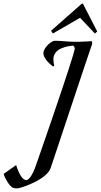

<svg xmlns="http://www.w3.org/2000/svg" viewBox="-171 -901 557 1061"><path d="M21 30.8Q25.9 17.6 37.6 -16.1Q49.3 -49.8 65.4 -96.2Q81.5 -142.6 100.6 -198Q119.6 -253.4 138.9 -310.1Q158.2 -366.7 176.3 -420.7Q194.3 -474.6 208.5 -518.8Q222.7 -563 231.9 -593Q241.2 -623 242.2 -631.8Q242.2 -635.7 239.3 -641.6Q236.3 -647.5 233.9 -648.9Q214.4 -647.5 199.2 -644Q184.1 -640.6 166 -632.8Q159.7 -630.4 152.3 -625.5Q145 -620.6 138.7 -613.3Q132.3 -606 128.2 -596.4Q124 -586.9 124 -575.2Q124 -568.8 125 -558.8Q126 -548.8 128.9 -539.1L123 -533.2Q98.1 -551.3 83.5 -571Q68.8 -590.8 68.8 -607.9Q68.8 -617.7 75.4 -629.4Q82 -641.1 91.8 -651.4Q101.6 -661.6 112.8 -668.7Q124 -675.8 132.8 -675.8Q147.9 -675.8 160.4 -674.8Q172.9 -673.8 185.8 -672.9Q198.7 -671.9 213.6 -670.9Q228.5 -669.9 249 -669.9Q257.8 -669.9 269.3 -670.2Q280.8 -670.4 292.7 -671.1Q304.7 -671.9 315.9 -672.4Q327.1 -672.9 335.9 -673.8L338.9 -660.2Q334.5 -647.5 324.2 -617.2Q314 -586.9 299.8 -544.9Q285.6 -502.9 268.6 -451.7Q251.5 -400.4 233.4 -345.9Q215.3 -291.5 197 -236.8Q178.7 -182.1 162.4 -132.6Q146 -83 132.1 -41.7Q118.2 -0.5 108.9 26.9Q103 43.9 88.1 59.1Q73.2 74.2 53.7 86.7Q34.2 99.1 12.9 109.1Q-8.3 119.1 -26.9 126Q-45.4 132.8 -58.3 136.5Q-71.3 140.1 -74.2 140.1Q-76.7 140.1 -80.6 139.9Q-84.5 139.6 -88.6 139.2Q-92.8 138.7 -96.9 137.5Q-101.1 136.2 -103 134.8Q-108.4 131.8 -115.2 124Q-122.1 116.2 -128.7 106Q-135.3 95.7 -141.4 83.7Q-147.5 71.8 -150.9 60.1L-82 11.2Q-74.7 34.7 -65.9 52.7Q-62 60.5 -57.6 68.1Q-53.2 75.7 -48.1 81.5Q-43 87.4 -37.4 90.8Q-31.7 94.2 -25.9 94.2Q-19.5 94.2 -12.5 87.6Q-5.4 81.1 1 71.3Q7.3 61.5 12.7 50.5Q18.1 39.6 21 30.8ZM287.1 -880.9 366.2 -727.1 353.5 -715.8 271.5 -802.7 121.1 -715.8 111.3 -731 281.2 -880.9Z"/></svg>

Font: Romanesco
Style: Regular
Weight: 400
Designer: Astigmatic (AOETI)
Foundry: Astigmatic (AOETI)
Version: Version 1.000